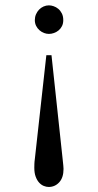

<svg xmlns="http://www.w3.org/2000/svg" viewBox="-20 -497 373 732"><path d="M222.2 147Q222.2 180.2 205.8 198Q189.5 215.8 165.5 215.8Q156.7 215.8 147 211.9Q137.2 208 129.2 199.2Q121.1 190.4 116 176.5Q110.8 162.6 110.8 142.6Q110.8 136.7 111.1 128.2Q111.3 119.6 112.8 109.4L156.7 -286.6H176.3L218.8 109.4Q220.7 127 221.4 134.3Q222.2 141.6 222.2 147ZM221.2 -420.4Q221.2 -407.2 216.3 -397.5Q211.4 -387.7 203.4 -381.1Q195.3 -374.5 185.5 -371.1Q175.8 -367.7 166.5 -367.7Q157.2 -367.7 147.7 -371.3Q138.2 -375 130.4 -381.8Q122.6 -388.7 117.7 -398.4Q112.8 -408.2 112.8 -420.4Q112.8 -432.1 117.2 -442.4Q121.6 -452.6 128.9 -460.2Q136.2 -467.8 146 -472.2Q155.8 -476.6 166.5 -476.6Q174.8 -476.6 184.3 -473.4Q193.8 -470.2 202.1 -463.4Q210.4 -456.5 215.8 -445.8Q221.2 -435.1 221.2 -420.4Z"/></svg>

Font: Doulos SIL Phon
Style: Regular
Weight: 400
Designer: Walt Agee, Victor Gaultney, Peter Martin, Debbi Hosken, Becca Hirsbrunner
Foundry: SIL International
Version: Version 5.000